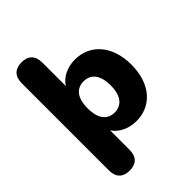

<svg xmlns="http://www.w3.org/2000/svg" viewBox="-257 -829 1132 1132"><g transform="rotate(-45 309.0 -262.5)"><path d="M139 189C194 189 225 159 225 102V-61C253 -17 310 11 373 11C500 11 588 -87 588 -246C588 -405 499 -503 373 -503C309 -503 253 -475 225 -430V-627C225 -684 194 -714 139 -714C85 -714 53 -684 53 -627V102C53 159 84 189 139 189ZM319 -116C262 -116 223 -155 223 -246C223 -337 262 -376 319 -376C375 -376 415 -337 415 -246C415 -155 375 -116 319 -116Z"/></g></svg>

Font: SN Pro Heavy
Style: Regular
Weight: 800
Designer: Tobias Whetton
Foundry: Supernotes
Version: Version 1.001;Glyphs 3.2 (3249)